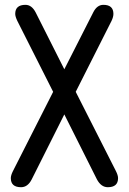

<svg xmlns="http://www.w3.org/2000/svg" viewBox="-20 -783 540 806"><path d="M250 -492.2 372.1 -732.4Q387.7 -762.7 414.1 -762.7Q456.1 -762.7 456.1 -724.6Q456.1 -711.9 448.2 -695.3L297.9 -397.5L466.8 -64.5Q475.6 -46.9 475.6 -35.2Q475.6 2.9 432.6 2.9Q404.3 2.9 386.7 -30.3L250 -302.7L113.3 -30.3Q96.7 2.9 68.4 2.9Q25.4 2.9 25.4 -35.2Q25.4 -46.9 34.2 -64.5L203.1 -397.5L52.7 -695.3Q43.9 -713.9 43.9 -724.6Q43.9 -762.7 86.9 -762.7Q113.3 -762.7 129.9 -730.5Z"/></svg>

Font: MotoyaLMaru
Style: W3 mono
Weight: 400
Version: Version 1.01